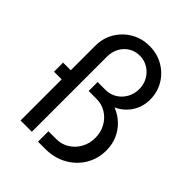

<svg xmlns="http://www.w3.org/2000/svg" viewBox="-244 -1013 1167 1167"><g transform="rotate(45 339.5 -429.5)"><path d="M286.5 16V-73.5H353.5Q399.5 -73.5 436.5 -96.5Q473.5 -119.5 495.2 -158.8Q517 -198 517 -246Q517 -295 495.2 -334.2Q473.5 -373.5 436.5 -396.5Q399.5 -419.5 353.5 -419.5H286.5V-496.5H353.5Q393.5 -496.5 425.8 -516.2Q458 -536 477 -569.8Q496 -603.5 496 -645Q496 -686 477 -719.2Q458 -752.5 425.8 -772Q393.5 -791.5 354 -791.5Q315.5 -791.5 284.5 -772.5Q253.5 -753.5 235.5 -720.5Q217.5 -687.5 217.5 -645.5V0H120.5V-353.5H54.5V-431.5H120.5V-642.5Q120.5 -708 151.8 -760.5Q183 -813 236 -844Q289 -875 355 -875Q420.5 -875 473.2 -844.8Q526 -814.5 557 -762.8Q588 -711 588 -647Q588 -585 556.2 -535.5Q524.5 -486 468.5 -460Q515 -441.5 548.5 -409Q582 -376.5 600.2 -333.5Q618.5 -290.5 618.5 -240.5Q618.5 -168.5 583.8 -110.5Q549 -52.5 489 -18.8Q429 15 353.5 16Z"/></g></svg>

Font: Spartan Thin Medium
Style: Regular
Weight: 500
Version: Version 1.004